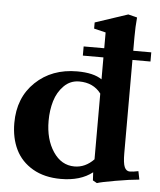

<svg xmlns="http://www.w3.org/2000/svg" viewBox="-53 -772 697 834"><g transform="rotate(5 295.5 -355.0)"><path d="M400.4 15.6 382.3 5.4 380.4 -29.8Q328.1 11.2 242.7 11.2Q170.9 11.2 120.1 -18.3Q69.3 -47.9 44.9 -97.9Q20.5 -147.9 20.5 -213.4Q20.5 -324.2 91.8 -392.3Q163.1 -460.4 273.4 -460.4Q344.7 -460.4 381.3 -435.1V-530.8H291.5V-570.8H381.3V-639.6L330.1 -651.9V-678.7L472.7 -726.1L511.7 -716.3Q507.8 -676.3 507.8 -629.4V-570.8H586.4V-530.8H507.8V-124Q507.8 -80.6 515.4 -63.7Q522.9 -46.9 538.6 -46.9Q551.8 -46.9 575.7 -51.8L583 -15.6Q543 -12.2 479.7 -1.2Q416.5 9.8 400.4 15.6ZM296.9 -47.9Q344.2 -47.9 381.3 -86.4V-373Q347.7 -417.5 286.1 -417.5Q247.1 -417.5 219.5 -389.9Q191.9 -362.3 179.9 -322.3Q168 -282.2 168 -235.8Q168 -155.3 203.9 -101.6Q239.7 -47.9 296.9 -47.9Z"/></g></svg>

Font: Elstob 8pt
Style: Bold
Weight: 700
Designer: Peter S. Baker
Version: Version 1.015